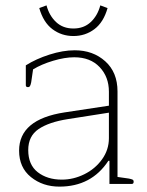

<svg xmlns="http://www.w3.org/2000/svg" viewBox="-20 -684 546 714"><path d="M126 -654 153 -664Q163 -626 188.5 -602Q214 -578 253 -578Q292 -578 317.5 -602Q343 -626 353 -664L380 -654Q365 -601 331 -575.5Q297 -550 253 -550Q209 -550 175 -575.5Q141 -601 126 -654ZM51 -124Q51 -240 220 -266L385 -291V-343Q385 -398 350.5 -434.5Q316 -471 256 -471Q221 -471 177.5 -458Q134 -445 103 -426L96 -378Q94 -368 91.5 -364Q89 -360 84 -360Q76 -360 76 -367V-441Q114 -465 164 -481Q214 -497 258 -497Q326 -497 371.5 -456Q417 -415 417 -344V-26L459 -20Q469 -18 473 -16Q477 -14 477 -8Q477 0 470 0H387V-86H383Q320 10 201 10Q139 10 95 -25.5Q51 -61 51 -124ZM385 -170V-265L232 -241Q162 -230 123.5 -204Q85 -178 85 -126Q85 -71 120.5 -43.5Q156 -16 210 -16Q253 -16 293.5 -36Q334 -56 359.5 -91.5Q385 -127 385 -170Z"/></svg>

Font: Maitree ExtraLight
Style: Regular
Weight: 250
Designer: CadsonDemak Team
Foundry: CadsonDemak
Version: Version 1.002